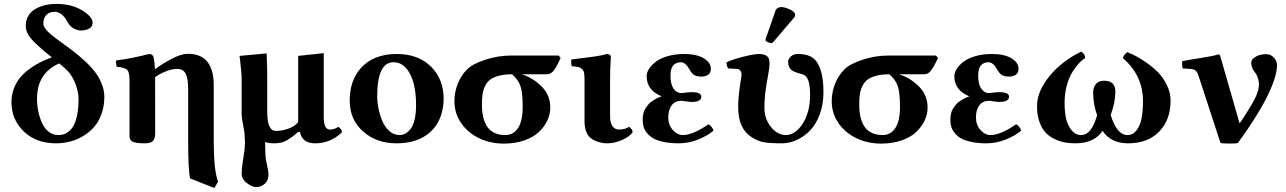

<svg xmlns="http://www.w3.org/2000/svg" viewBox="-20 -718 6529 975"><path d="M303.2 -377 280.8 -396Q168 -346.7 168 -216.8Q168 -185.5 174.1 -154.5Q180.2 -123.5 192.4 -95.5Q204.6 -67.4 226.1 -49.8Q247.6 -32.2 274.9 -32.2Q289.6 -32.2 302.2 -35.6Q314.9 -39.1 329.6 -50.8Q344.2 -62.5 354.5 -81.5Q364.7 -100.6 371.8 -134.5Q378.9 -168.5 378.9 -213.9Q378.9 -256.3 358.9 -302.7Q338.9 -349.1 303.2 -377ZM243.2 -426.8 229 -438Q163.6 -491.2 137.2 -522.5Q110.8 -553.7 110.8 -586.9Q110.8 -615.7 124 -637.7Q137.2 -659.7 159.7 -672.6Q182.1 -685.5 209.2 -691.9Q236.3 -698.2 267.1 -698.2Q343.3 -698.2 396.7 -665.5Q450.2 -632.8 450.2 -603Q450.2 -581.5 431.9 -572.3Q413.6 -563 391.1 -563Q374.5 -563 354.5 -573.2Q334.5 -583.5 321.8 -607.9Q308.6 -633.3 291.3 -645.8Q273.9 -658.2 259.8 -658.2Q231.4 -658.2 215.8 -642.6Q200.2 -627 200.2 -597.2Q200.2 -578.6 226.6 -554.2Q251.5 -530.8 297.9 -498Q336.9 -470.2 366.2 -446.8Q395.5 -423.3 423.8 -395.8Q452.1 -368.2 470 -342.3Q487.8 -316.4 498.8 -286.4Q509.8 -256.3 509.8 -226.1Q509.8 -178.7 495.4 -138.9Q481 -99.1 456.8 -72Q432.6 -44.9 400.6 -26.1Q368.7 -7.3 334.2 1.2Q299.8 9.8 264.2 9.8Q163.6 9.8 100.8 -50.5Q38.1 -110.8 38.1 -200.2Q38.1 -236.8 50.8 -269.5Q63.5 -302.2 83.5 -325.7Q103.5 -349.1 131.6 -369.4Q159.7 -389.6 186.3 -402.6Q212.9 -415.5 243.2 -426.8Z M768.1 -43.5Q768.1 -15.6 757.3 -2.9Q746.6 9.8 715.3 9.8Q672.4 9.8 655 2Q637.7 -5.9 637.7 -25.9V-309.1Q637.7 -351.1 626.2 -363Q614.7 -375 572.8 -378.9Q566.4 -401.4 570.3 -411.1Q651.4 -421.4 736.3 -443.8Q755.9 -443.8 759.8 -426.8Q765.1 -405.3 767.1 -366.2Q799.8 -391.6 849.4 -418Q898.9 -444.3 930.7 -444.8Q998 -445.8 1031.7 -405.8Q1065.4 -365.7 1065.4 -284.2V0Q1065.4 147 1087.4 205.1L1068.4 236.8L945.3 188Q935.5 142.6 935.5 0V-267.1Q935.5 -316.9 923.3 -342.5Q911.1 -368.2 880.4 -368.2Q855.5 -368.2 825 -356.7Q794.4 -345.2 767.6 -326.2V-321.3Z M1503.4 -48.3 1495.1 -47.9 1464.8 -23.9Q1458 -18.6 1440.4 -7.8Q1422.9 2.9 1407.5 6.3Q1392.1 9.8 1372.1 9.8Q1342.8 9.8 1326.2 2.9Q1326.7 7.8 1327.1 43.5Q1327.6 79.1 1331.1 96.2Q1343.3 149.9 1343.3 168Q1343.3 198.2 1324.7 215.1Q1306.2 231.9 1280.3 231.9Q1260.7 231.9 1233.9 211.9Q1207 191.9 1207 163.1Q1207 140.1 1214.4 91.8Q1214.8 86.9 1217.3 72.8Q1219.7 58.6 1220.7 51Q1221.7 43.5 1222.9 30Q1224.1 16.6 1224.1 3.9Q1224.1 -3.9 1222.7 -21.5L1221.2 -45.9Q1220.2 -54.2 1213.6 -88.4Q1207 -122.6 1207 -137.2V-323.2Q1207 -334.5 1204.3 -362.1Q1201.7 -389.6 1199.2 -412.1L1196.3 -434.1L1334 -446.8Q1336.9 -375 1336.9 -342.8V-160.2Q1336.9 -126 1340.3 -103.8Q1343.8 -81.5 1353.5 -67.4Q1363.3 -53.2 1380.4 -53.2Q1413.6 -53.2 1446 -65.2Q1478.5 -77.1 1494.1 -98.1V-434.1L1624 -448.2V-127Q1624 -90.8 1631.8 -75.4Q1639.6 -60.1 1656.2 -60.1Q1679.2 -60.1 1698.2 -74.2Q1708 -66.4 1712.2 -60.5Q1716.3 -54.7 1716.3 -45.9Q1657.7 9.8 1581.1 9.8Q1513.2 9.8 1503.4 -48.3Z M1978.5 -401.9Q1895.5 -401.9 1895.5 -229Q1895.5 -199.2 1902.1 -166.7Q1908.7 -134.3 1921.6 -103.3Q1934.6 -72.3 1957.5 -52.2Q1980.5 -32.2 2009.8 -32.2Q2024.4 -32.2 2038.1 -39.6Q2051.8 -46.9 2064.7 -62.7Q2077.6 -78.6 2085.2 -109.9Q2092.8 -141.1 2092.8 -184.1Q2092.8 -285.6 2061.5 -343.8Q2030.3 -401.9 1978.5 -401.9ZM1755.9 -207Q1755.9 -307.6 1810.5 -370.1Q1875 -443.8 1994.6 -443.8Q2104 -443.8 2168.5 -379.9Q2232.9 -315.9 2232.9 -215.8Q2232.9 -169.4 2216.6 -124Q2200.2 -78.6 2164.6 -46.9Q2101.1 9.8 1993.7 9.8Q1891.6 9.8 1823.7 -50.5Q1755.9 -110.8 1755.9 -207Z M2756.3 -340.8H2630.4Q2689.9 -320.8 2732.2 -277.1Q2774.4 -233.4 2774.4 -171.9Q2774.4 -138.2 2759.5 -106.2Q2744.6 -74.2 2716.6 -47.6Q2688.5 -21 2642.1 -4.9Q2595.7 11.2 2538.6 11.2Q2470.2 11.2 2413.1 -16.1Q2356 -43.5 2321.8 -93Q2287.6 -142.6 2287.6 -204.1Q2287.6 -250 2304.4 -292.5Q2321.3 -335 2352.5 -366.2Q2379.9 -393.6 2444.6 -414.8Q2509.3 -436 2575.2 -436H2816.4L2827.1 -423.8L2816.9 -402.3Q2809.6 -387.2 2804.9 -379.2Q2800.3 -371.1 2792.5 -360.6Q2784.7 -350.1 2775.9 -345.5Q2767.1 -340.8 2756.3 -340.8ZM2545.4 -32.2Q2587.9 -32.2 2611.1 -68.6Q2634.3 -105 2634.3 -174.8Q2634.3 -244.6 2623.8 -278.3Q2613.3 -312 2580.6 -340.8Q2542.5 -340.8 2515.1 -333.7Q2487.8 -326.7 2470.9 -314.7Q2454.1 -302.7 2444.1 -282.7Q2434.1 -262.7 2430.7 -240.7Q2427.2 -218.8 2427.2 -188Q2427.2 -32.2 2545.4 -32.2Z M3078.1 -127Q3078.1 -92.3 3090.8 -76.2Q3103.5 -60.1 3122.1 -60.1Q3155.3 -60.1 3174.3 -74.2Q3184.1 -66.4 3188.2 -60.5Q3192.4 -54.7 3192.4 -45.9Q3176.8 -23.9 3138.9 -7.1Q3101.1 9.8 3061 9.8Q3041.5 9.8 3017.6 2.4Q2993.7 -4.9 2978 -18.1Q2948.2 -43.9 2948.2 -105V-314Q2948.2 -336.4 2946 -348.1Q2943.8 -359.9 2935.8 -367.4Q2927.7 -375 2916.7 -377.4Q2905.8 -379.9 2883.3 -381.8Q2881.8 -386.7 2880.9 -398.9Q2879.9 -411.1 2881.3 -416Q2895 -418 2922.6 -421.1Q2950.2 -424.3 2966.3 -426.8L3003.4 -431.6Q3023.4 -434.6 3037.1 -437.5Q3050.8 -440.4 3059.1 -443.8Q3082 -443.8 3082 -426.8Q3078.1 -371.1 3078.1 -321.3Z M3373.5 -121.1Q3373.5 -84 3396.5 -58.1Q3419.4 -32.2 3447.8 -32.2Q3498 -32.2 3577.6 -86.9Q3594.2 -79.1 3603.5 -55.2Q3574.2 -29.3 3525.9 -9.8Q3477.5 9.8 3426.8 9.8Q3382.3 9.8 3348.9 2.4Q3315.4 -4.9 3295.9 -16.4Q3276.4 -27.8 3264.2 -44.2Q3252 -60.5 3247.8 -75.7Q3243.7 -90.8 3243.7 -107.9Q3243.7 -116.7 3244.1 -122.8Q3244.6 -128.9 3247.1 -141.4Q3249.5 -153.8 3255.9 -164.3Q3262.2 -174.8 3272 -186.8Q3281.7 -198.7 3299.3 -209.7Q3316.9 -220.7 3339.8 -229Q3263.7 -259.3 3263.7 -332Q3263.7 -348.6 3275.1 -367.2Q3286.6 -385.7 3308.6 -403.3Q3330.6 -420.9 3368.9 -432.4Q3407.2 -443.8 3454.6 -443.8Q3518.1 -443.8 3554 -421.9Q3589.8 -399.9 3589.8 -369.1Q3589.8 -347.2 3575.7 -338.1Q3561.5 -329.1 3542.5 -329.1Q3516.6 -329.1 3504.2 -337.6Q3491.7 -346.2 3482.9 -362.8Q3460.9 -401.9 3438.5 -401.9Q3384.8 -401.9 3384.8 -335Q3384.8 -290.5 3400.4 -267.8Q3416 -245.1 3440.9 -245.1Q3443.8 -246.1 3448.7 -246.1Q3475.1 -250 3491.7 -250Q3541.5 -250 3541.5 -227.1Q3541.5 -200.2 3490.7 -200.2Q3488.3 -200.2 3483.9 -200.7L3473.1 -202.1Q3467.3 -202.6 3463.9 -203.1Q3446.8 -206.1 3439.9 -206.1Q3408.7 -206.1 3391.1 -183.8Q3373.5 -161.6 3373.5 -121.1Z M3946.8 -682.1Q3964.8 -682.1 3991.2 -669.9Q4017.6 -657.7 4017.6 -644Q4017.6 -634.3 4012.7 -628.9L3908.7 -506.8Q3901.9 -499 3897.5 -499Q3890.6 -499 3879.2 -503.7Q3867.7 -508.3 3867.7 -513.2Q3867.7 -519 3868.7 -522L3918.5 -665Q3921.4 -672.9 3929.4 -677.5Q3937.5 -682.1 3946.8 -682.1ZM4161.6 -250Q4161.6 -189 4143.1 -138.2Q4124.5 -87.4 4094 -55.9Q4063.5 -24.4 4026.4 -7.3Q3989.3 9.8 3950.7 9.8Q3890.1 9.8 3859.4 4.4Q3829.1 -1 3797.4 -21Q3728.5 -64 3728.5 -174.8Q3728.5 -221.2 3738.8 -291Q3739.7 -301.3 3742.7 -316.9Q3745.6 -332.5 3745.6 -340.8Q3745.6 -348.6 3741.9 -355.7Q3738.3 -362.8 3733.4 -365.2Q3729.5 -367.2 3719.2 -368.2Q3709 -369.1 3695.3 -369.6Q3681.6 -370.1 3678.7 -370.1Q3669.4 -381.3 3669.4 -400.9Q3688.5 -412.6 3747.8 -428.2Q3807.1 -443.8 3832.5 -443.8Q3860.4 -443.8 3874 -433.6Q3887.7 -423.3 3887.7 -398.9Q3887.7 -384.3 3885.5 -367.2Q3883.3 -350.1 3879.2 -328.6Q3875 -307.1 3873.5 -296.9Q3861.8 -228.5 3861.8 -171.9Q3861.8 -113.8 3895.3 -73Q3928.7 -32.2 3970.7 -32.2Q4019 -32.2 4056.6 -90.8Q4093.8 -148.9 4093.8 -237.8Q4093.8 -299.8 4076.7 -325.2Q4074.2 -328.6 4071 -331.5Q4067.9 -334.5 4065.2 -336.2Q4062.5 -337.9 4057.9 -339.6Q4053.2 -341.3 4051.3 -341.8Q4049.3 -342.3 4044.2 -343.8Q4039.1 -345.2 4038.6 -345.2Q4009.3 -354 3998.5 -362.8Q3982.4 -377 3982.4 -403.8Q3982.4 -418.9 3996.1 -431.4Q4009.8 -443.8 4031.7 -443.8Q4095.2 -443.8 4122.6 -410.2Q4161.6 -362.3 4161.6 -250Z M4672.4 -340.8H4546.4Q4606 -320.8 4648.2 -277.1Q4690.4 -233.4 4690.4 -171.9Q4690.4 -138.2 4675.5 -106.2Q4660.6 -74.2 4632.6 -47.6Q4604.5 -21 4558.1 -4.9Q4511.7 11.2 4454.6 11.2Q4386.2 11.2 4329.1 -16.1Q4272 -43.5 4237.8 -93Q4203.6 -142.6 4203.6 -204.1Q4203.6 -250 4220.5 -292.5Q4237.3 -335 4268.6 -366.2Q4295.9 -393.6 4360.6 -414.8Q4425.3 -436 4491.2 -436H4732.4L4743.2 -423.8L4732.9 -402.3Q4725.6 -387.2 4720.9 -379.2Q4716.3 -371.1 4708.5 -360.6Q4700.7 -350.1 4691.9 -345.5Q4683.1 -340.8 4672.4 -340.8ZM4461.4 -32.2Q4503.9 -32.2 4527.1 -68.6Q4550.3 -105 4550.3 -174.8Q4550.3 -244.6 4539.8 -278.3Q4529.3 -312 4496.6 -340.8Q4458.5 -340.8 4431.2 -333.7Q4403.8 -326.7 4387 -314.7Q4370.1 -302.7 4360.1 -282.7Q4350.1 -262.7 4346.7 -240.7Q4343.3 -218.8 4343.3 -188Q4343.3 -32.2 4461.4 -32.2Z M4936 -121.1Q4936 -84 4959 -58.1Q4981.9 -32.2 5010.3 -32.2Q5060.5 -32.2 5140.1 -86.9Q5156.7 -79.1 5166 -55.2Q5136.7 -29.3 5088.4 -9.8Q5040 9.8 4989.3 9.8Q4944.8 9.8 4911.4 2.4Q4877.9 -4.9 4858.4 -16.4Q4838.9 -27.8 4826.7 -44.2Q4814.5 -60.5 4810.3 -75.7Q4806.2 -90.8 4806.2 -107.9Q4806.2 -116.7 4806.6 -122.8Q4807.1 -128.9 4809.6 -141.4Q4812 -153.8 4818.4 -164.3Q4824.7 -174.8 4834.5 -186.8Q4844.2 -198.7 4861.8 -209.7Q4879.4 -220.7 4902.3 -229Q4826.2 -259.3 4826.2 -332Q4826.2 -348.6 4837.6 -367.2Q4849.1 -385.7 4871.1 -403.3Q4893.1 -420.9 4931.4 -432.4Q4969.7 -443.8 5017.1 -443.8Q5080.6 -443.8 5116.5 -421.9Q5152.3 -399.9 5152.3 -369.1Q5152.3 -347.2 5138.2 -338.1Q5124 -329.1 5105 -329.1Q5079.1 -329.1 5066.7 -337.6Q5054.2 -346.2 5045.4 -362.8Q5023.4 -401.9 5001 -401.9Q4947.3 -401.9 4947.3 -335Q4947.3 -290.5 4962.9 -267.8Q4978.5 -245.1 5003.4 -245.1Q5006.3 -246.1 5011.2 -246.1Q5037.6 -250 5054.2 -250Q5104 -250 5104 -227.1Q5104 -200.2 5053.2 -200.2Q5050.8 -200.2 5046.4 -200.7L5035.6 -202.1Q5029.8 -202.6 5026.4 -203.1Q5009.3 -206.1 5002.4 -206.1Q4971.2 -206.1 4953.6 -183.8Q4936 -161.6 4936 -121.1Z M5924.3 -207Q5924.3 -109.4 5866.5 -49.8Q5808.6 9.8 5708 9.8Q5621.6 9.8 5579.1 -53.2Q5535.6 9.8 5440.9 9.8Q5409.2 9.8 5382.1 4.2Q5355 -1.5 5329.3 -14.9Q5303.7 -28.3 5285.6 -49.3Q5267.6 -70.3 5256.8 -103.5Q5246.1 -136.7 5246.1 -179.2Q5246.1 -252.9 5308.1 -329.8Q5370.1 -406.7 5470.2 -456.1Q5489.7 -444.8 5491.2 -422.9Q5477.5 -416 5461.4 -399.2Q5445.3 -382.3 5427.5 -355.2Q5409.7 -328.1 5397.9 -285.9Q5386.2 -243.7 5386.2 -195.8Q5386.2 -112.3 5410.6 -72.3Q5435.1 -32.2 5468.3 -32.2Q5496.6 -32.2 5516.4 -56.6Q5536.1 -81.1 5551.3 -132.8Q5531.2 -189 5531.2 -247.1Q5531.2 -273.4 5544.9 -290.8Q5558.6 -308.1 5586.9 -308.1Q5644 -308.1 5644 -252.9Q5644 -198.7 5620.1 -133.8Q5651.9 -32.2 5705.1 -32.2Q5733.4 -32.2 5751.7 -56.4Q5770 -80.6 5777.1 -117.4Q5784.2 -154.3 5784.2 -204.1Q5784.2 -335 5682.1 -422.9Q5686.5 -441.4 5705.1 -453.1Q5724.6 -445.3 5746.6 -434.1Q5768.6 -422.9 5802 -399.7Q5835.4 -376.5 5861.1 -350.3Q5886.7 -324.2 5905.5 -285.9Q5924.3 -247.6 5924.3 -207Z M6066.9 -331.1Q6060.5 -352.1 6051.3 -359.6Q6042 -367.2 6023.9 -368.2L5986.8 -370.1Q5983.9 -375.5 5983.2 -388.7Q5982.4 -401.9 5983.9 -407.2Q6006.8 -412.6 6077.9 -423.6Q6148.9 -434.6 6166 -441.9Q6170.9 -441.9 6173.3 -439.5Q6175.8 -437 6177.7 -429.2L6272.9 -98.1Q6274.4 -92.8 6275.4 -92.8Q6276.4 -92.8 6282.2 -101.6Q6334.5 -180.2 6353.8 -220Q6373 -259.8 6373 -286.1Q6373 -308.1 6366.9 -324.7Q6360.8 -341.3 6353.5 -349.4Q6346.2 -357.4 6340.1 -370.8Q6334 -384.3 6334 -400.9Q6334 -415.5 6355.2 -429.2Q6376.5 -442.9 6410.6 -442.9Q6432.6 -442.9 6448.7 -425.8Q6464.8 -408.7 6464.8 -387.2Q6464.8 -329.6 6415.8 -229.7Q6366.7 -129.9 6266.6 7.8Q6259.3 11.2 6222.2 11Q6185.1 10.7 6177.7 7.8Z"/></svg>

Font: Linux Libertine G
Style: Bold
Weight: 700
Designer: Philipp H. Poll
Foundry: Philipp H. Poll
Version: Version 5.0.3